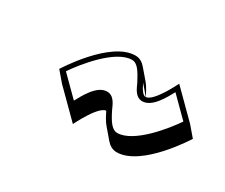

<svg xmlns="http://www.w3.org/2000/svg" viewBox="-58 -664 619 529"><g transform="rotate(30 251.5 -399.5)"><path d="M394.1 -521C394.1 -521 358.1 -445.6 333.1 -443.1C326.3 -456.1 319.6 -469.6 310.9 -479.7L283.7 -511.5C275.3 -521.3 265 -528 251.3 -528C172.2 -528 87.5 -391 87.5 -391L114.7 -359.2L196 -278.2C196 -278.2 232.2 -353.9 257.2 -356.1C257.2 -356.1 257.3 -356 257.3 -356C263.9 -342.6 270.7 -329.5 279.1 -319.7L306.3 -287.8C314.9 -277.8 325.3 -271.2 338.9 -271.2C417.9 -271.2 502.7 -408.2 502.7 -408.2L475.5 -440ZM332.8 -443C332.5 -443 332.2 -443 331.8 -443C328 -443 324.3 -445.6 320.7 -449.8C315.7 -455.6 310.9 -464.6 306.3 -474ZM396.8 -495.5 456.2 -436.4C433.2 -402.5 366.6 -318 313.8 -318C297.3 -318 285.1 -335.8 271.1 -364C264.5 -377.6 256.6 -403 233.3 -403C200.6 -403 176.9 -354.8 166.1 -335.5L106.7 -394.6C129.7 -428.5 196.3 -513 249.1 -513C266.6 -513 278.1 -493.5 292.6 -465.8C299.2 -452.2 307.3 -428 329.7 -428C362.3 -428 386 -476.2 396.8 -495.5Z"/></g></svg>

Font: Blink
Style: 3DObl
Weight: 400
Designer: Mew Too
Foundry: Cannot Into Space Fonts
Version: Version 001.000